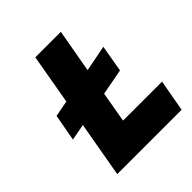

<svg xmlns="http://www.w3.org/2000/svg" viewBox="-181 -769 888 888"><g transform="rotate(-45 263.0 -325.0)"><path d="M69 -389 148 -404 191 -650H358L320 -437L448 -462L425 -330L297 -306L271 -156H526L498 0H77L125 -273L45 -258Z"/></g></svg>

Font: Overused Grotesk ExtraBold
Style: Italic
Weight: 800
Italic angle: -10°
Version: Version 0.003